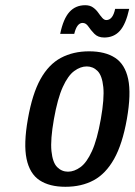

<svg xmlns="http://www.w3.org/2000/svg" viewBox="-20 -707 517 737"><path d="M231 10Q170 10 132 -15Q94 -40 82 -97Q70 -154 87 -250Q104 -347 135.5 -403.5Q167 -460 214 -485Q261 -510 322 -510Q384 -510 422 -485Q460 -460 472 -403.5Q484 -347 467 -250Q450 -154 418 -97Q386 -40 339.5 -15Q293 10 231 10ZM241 -48Q265 -48 289 -65.5Q313 -83 333 -127Q353 -171 367 -250Q381 -329 376.5 -373Q372 -417 354.5 -434.5Q337 -452 313 -452Q289 -452 265 -434.5Q241 -417 221 -373Q201 -329 187 -250Q173 -171 177.5 -127Q182 -83 199.5 -65.5Q217 -48 241 -48ZM380 -563Q356 -563 342 -577.5Q328 -592 319 -605.5Q310 -619 297 -619Q275 -619 265 -577H211Q223 -635 246.5 -661Q270 -687 307 -687Q325 -687 337 -678.5Q349 -670 357 -658.5Q365 -647 372.5 -638.5Q380 -630 388 -630Q413 -630 422 -673H476Q463 -614 440 -588.5Q417 -563 380 -563Z"/></svg>

Font: Cuprum Medium
Style: Italic
Weight: 500
Italic angle: -10°
Version: Version 3.000